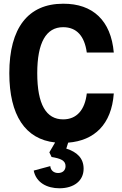

<svg xmlns="http://www.w3.org/2000/svg" viewBox="-20 -758 655 1031"><path d="M299 253C377 253 429 213 429 148C429 91 393 58 336 40L346 8C487 -3 579 -90 591 -256H446C436 -168 392 -117 319 -117C228 -117 180 -197 180 -365C180 -528 227 -612 319 -612C392 -612 434 -564 446 -476H591C576 -648 478 -739 319 -738C131 -738 30 -608 30 -365C30 -139 116 -10 276 7L245 60L257 85C304 93 332 103 332 134C332 156 317 171 292 171C269 171 252 157 250 134L161 158C174 223 233 253 299 253Z"/></svg>

Font: Mona Sans SemiCondensed
Style: Bold
Weight: 700
Width: 4
Designer: Deni Anggara
Foundry: GitHub
Version: Version 2.000